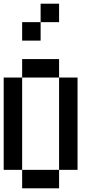

<svg xmlns="http://www.w3.org/2000/svg" viewBox="-20 -1120 540 1040"><path d="M0 -200V-700H100V-200ZM100 -200H300V-100H100ZM100 -700V-800H300V-700ZM100 -900V-1000H200V-900ZM300 -1100V-1000H200V-1100ZM300 -200V-700H400V-200Z"/></svg>

Font: GalmuriMono9 Regular
Style: Regular
Weight: 400
Designer: Lee Minseo (quiple)
Version: Version 2.399;hotconv 1.1.1;makeotfexe 2.6.0 DEVELOPMENT